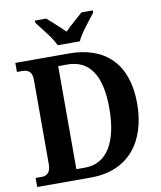

<svg xmlns="http://www.w3.org/2000/svg" viewBox="-99 -1009 914 1088"><g transform="rotate(-10 358.5 -465.5)"><path d="M280 -771H407C427 -816 481 -880 510 -918V-931H445C419 -907 371 -867 343 -838C315 -867 268 -907 242 -931H177V-918C206 -880 260 -816 280 -771ZM26 0H335C553 0 666 -150 666 -369C666 -596 542 -714 335 -714H26V-662H56C89 -662 113 -649 113 -602V-114C113 -69 91 -52 61 -52H26ZM313 -61H262V-654H314C440 -654 506 -561 506 -369C506 -177 440 -61 313 -61Z"/></g></svg>

Font: Noto Serif Ethiopic SemiCondensed
Style: Bold
Weight: 700
Width: 4
Designer: Monotype Design Team
Foundry: Monotype Imaging Inc.
Version: Version 2.102